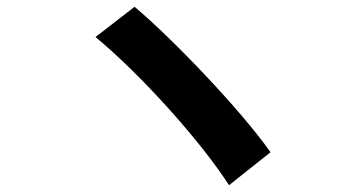

<svg xmlns="http://www.w3.org/2000/svg" viewBox="-20 -626 1040 565"><path d="M376 -606 261 -517C392 -409 569 -213 654 -81L776 -178C689 -302 489 -511 376 -606Z"/></svg>

Font: Noto Sans CJK SC
Style: Bold
Weight: 700
Designer: Ryoko NISHIZUKA 西塚涼子 (kana, bopomofo & ideographs); Paul D. Hunt (Latin, Greek & Cyrillic); Sandoll Communications 산돌커뮤니
Foundry: Adobe
Version: Version 2.004;hotconv 1.0.118;makeotfexe 2.5.65603